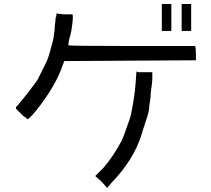

<svg xmlns="http://www.w3.org/2000/svg" viewBox="-20 -840 1040 946"><path d="M652.3 -488.3 660.2 -484.4Q671.9 -484.4 699.2 -484.4H730.5V-457Q730.5 -433.6 722.7 -382.8Q722.7 -363.3 718.8 -339.8Q714.8 -320.3 714.8 -304.7Q710.9 -277.3 695.3 -234.4Q691.4 -218.8 683.6 -199.2L679.7 -183.6Q675.8 -175.8 675.8 -171.9Q636.7 -50.8 531.2 58.6L507.8 85.9L480.5 54.7L449.2 27.3L488.3 -11.7Q539.1 -70.3 578.1 -144.5Q589.8 -168 605.5 -214.8Q621.1 -257.8 625 -273.4Q644.5 -371.1 648.4 -433.6ZM941.4 -613.3Q945.3 -601.6 945.3 -570.3V-543L296.9 -539.1L289.1 -519.5Q253.9 -414.1 156.2 -293Q117.2 -246.1 113.3 -253.9L105.5 -261.7Q97.7 -265.6 93.8 -269.5L85.9 -277.3Q58.6 -304.7 58.6 -304.7Q58.6 -308.6 58.6 -312.5Q62.5 -316.4 66.4 -320.3Q113.3 -375 164.1 -445.3Q168 -453.1 183.6 -484.4Q199.2 -515.6 207 -531.2Q218.8 -554.7 230.5 -601.6Q246.1 -652.3 246.1 -675.8Q250 -687.5 250 -714.8Q253.9 -738.3 253.9 -750Q253.9 -753.9 257.8 -761.7V-773.4L293 -769.5Q332 -769.5 335.9 -769.5Q343.8 -765.6 332 -691.4Q328.1 -668 320.3 -644.5Q316.4 -621.1 316.4 -617.2Q316.4 -613.3 628.9 -613.3ZM875 -820.3H921.9V-687.5H875ZM777.3 -820.3H824.2V-687.5H777.3Z"/></svg>

Font: 和音 by 宁静之雨，公众号njzyshare
Style: Regular
Weight: 400
Designer: Steve Matteson
Foundry: Ascender Corporation
Version: Version 6.00;June 8, 2018;FontCreator 11.0.0.2388 32-bit